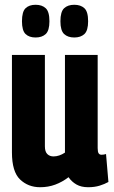

<svg xmlns="http://www.w3.org/2000/svg" viewBox="-20 -774 476 804"><path d="M148 10Q98 10 64 -22.5Q30 -55 30 -136V-544H168V-161Q168 -139 178 -129Q188 -119 204 -119Q228 -119 252 -135V-544H389V-154Q389 -138 393 -132Q397 -126 405 -126Q415 -126 424 -129L434 -12Q418 -3 397 3.5Q376 10 349 10Q320 10 300 -1.5Q280 -13 267 -32Q241 -12 211.5 -1Q182 10 148 10ZM291 -617Q264 -617 248.5 -631.5Q233 -646 233 -685Q233 -725 248.5 -739.5Q264 -754 291 -754Q318 -754 333.5 -739.5Q349 -725 349 -685Q349 -646 333.5 -631.5Q318 -617 291 -617ZM129 -617Q102 -617 87 -631.5Q72 -646 72 -685Q72 -725 87 -739.5Q102 -754 129 -754Q156 -754 171.5 -739.5Q187 -725 187 -685Q187 -646 171.5 -631.5Q156 -617 129 -617Z"/></svg>

Font: Georama Condensed
Style: Bold
Weight: 700
Width: 3
Designer: Jean-Baptiste Levee
Foundry: Production Type
Version: Version 1.000